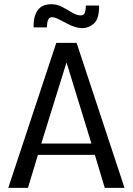

<svg xmlns="http://www.w3.org/2000/svg" viewBox="-20 -909 643 929"><path d="M20 0 252.4 -701.7H350.6L582.5 0H486.8L439 -159.7H163.6L115.2 0ZM179.7 -214.4H422.4L301.8 -606.9ZM376 -772.9Q373.5 -773.4 371.1 -773.4Q368.7 -773.4 366.2 -773.9Q363.3 -773.9 357.4 -774.9Q334.5 -779.8 310.5 -792Q286.6 -804.2 265.9 -814.9Q245.1 -825.7 232.4 -825.7Q216.8 -825.7 211.9 -811Q207 -796.4 207 -776.4H142.6V-783.2Q142.6 -814.5 149.9 -834.7Q157.2 -855 168.9 -867.2Q180.7 -878.9 195.8 -883.8Q210.9 -888.7 227.5 -888.7Q255.9 -888.7 281.2 -875.2Q306.6 -861.8 329.1 -848.1Q351.6 -834.5 370.6 -834.5Q386.2 -834.5 390.9 -848.9Q395.5 -863.3 395.5 -882.3H459.5V-878.9Q459.5 -817.4 434.6 -795.2Q409.7 -772.9 376 -772.9Z"/></svg>

Font: Mako
Style: Regular
Weight: 400
Designer: vernon adams
Foundry: vernon adams
Version: Version 1.100; ttfautohint (v1.8.4.7-5d5b);gftools[0.9.33]